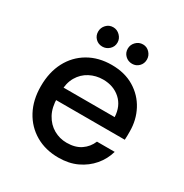

<svg xmlns="http://www.w3.org/2000/svg" viewBox="-160 -800 899 938"><g transform="rotate(30 289.5 -331.0)"><path d="M297 12Q224 12 168 -20.5Q112 -53 80.5 -111.5Q49 -170 49 -248Q49 -327 80 -386Q111 -445 167.5 -478Q224 -511 298 -511Q372 -511 425.5 -478.5Q479 -446 507.5 -392Q536 -338 536 -273Q536 -263 536 -251.5Q536 -240 535 -226H122V-297H437Q434 -358 395 -393Q356 -428 297 -428Q257 -428 222.5 -410Q188 -392 167.5 -357Q147 -322 147 -269V-240Q147 -185 167.5 -147.5Q188 -110 222 -90.5Q256 -71 296 -71Q344 -71 375.5 -92.5Q407 -114 422 -150H522Q509 -104 478 -67.5Q447 -31 401.5 -9.5Q356 12 297 12ZM212 -565Q189 -565 173.5 -580.5Q158 -596 158 -619Q158 -641 173.5 -657.5Q189 -674 212 -674Q234 -674 250.5 -657.5Q267 -641 267 -619Q267 -596 250.5 -580.5Q234 -565 212 -565ZM380 -565Q357 -565 341 -580.5Q325 -596 325 -619Q325 -641 341 -657.5Q357 -674 380 -674Q402 -674 417.5 -657.5Q433 -641 433 -619Q433 -596 417.5 -580.5Q402 -565 380 -565Z"/></g></svg>

Font: DM Sans 20pt Medium
Style: Regular
Weight: 500
Version: Version 4.004;gftools[0.9.30]